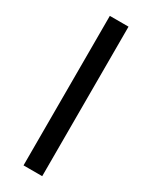

<svg xmlns="http://www.w3.org/2000/svg" viewBox="-230 -801 794 1001"><g transform="rotate(30 167.0 -300.0)"><path d="M110 150V-750H222.5V150Z"/></g></svg>

Font: Now Alt Black
Style: Regular
Weight: 900
Designer: Alfredo Marco Pradil
Foundry: Alfredo Marco Pradil
Version: Version 1.002;PS 001.002;hotconv 1.0.88;makeotf.lib2.5.64775